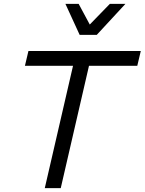

<svg xmlns="http://www.w3.org/2000/svg" viewBox="-20 -966 743 986"><path d="M477 -787H389L316 -946H384L441 -840L544 -946H624ZM126 -704H703L685 -628H437L292 0H210L355 -628H108Z"/></svg>

Font: CBA Beacon Sans
Style: Italic
Weight: 400
Italic angle: -13°
Designer: Wei Huang
Foundry: Wei Huang
Version: Version 1.002